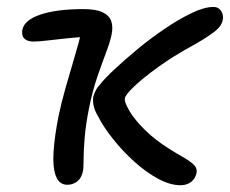

<svg xmlns="http://www.w3.org/2000/svg" viewBox="-20 -526 667 557"><path d="M503.8 11.4Q473.6 11.4 438.6 -7.5Q403.6 -26.4 369.6 -57.1Q335.6 -87.8 307.7 -123Q279.8 -158.2 263.8 -189.8Q254.4 -205.8 251.6 -219.5Q248.8 -233.2 250.6 -245.8Q253.2 -254.2 258 -263.9Q262.8 -273.6 271.2 -282.2Q283 -297.6 311.9 -324.7Q340.8 -351.8 378.7 -383.2Q416.6 -414.6 457.5 -442.3Q498.4 -470 535.5 -487.9Q572.6 -505.8 599 -505.8Q609.6 -505.8 615.6 -500.7Q621.6 -495.6 624.6 -488Q627.6 -480.4 626.8 -472.4Q625.6 -451 598.5 -431.3Q571.4 -411.6 539.6 -394.2Q482.4 -363 438.7 -331.4Q395 -299.8 369.5 -275.5Q344 -251.2 342.2 -241Q340.2 -230.6 354.8 -205.3Q369.4 -180 399.6 -149.9Q429.8 -119.8 472.2 -93.4Q491.6 -81.2 509.9 -70.9Q528.2 -60.6 539.9 -50.3Q551.6 -40 550.6 -28.2Q549.6 -17.2 543.5 -8Q537.4 1.2 527 6.3Q516.6 11.4 503.8 11.4ZM175.2 10Q151.6 10 142 -15.7Q132.4 -41.4 135.4 -86.2Q138.4 -131 149.6 -188Q157.4 -226 170.1 -270.8Q182.8 -315.6 196 -359.7Q209.2 -403.8 217 -437.6L238.8 -419.2Q213.4 -418.8 180.8 -415.5Q148.2 -412.2 119.9 -408.8Q91.6 -405.4 78 -405.4Q58.8 -405.4 50.3 -414.4Q41.8 -423.4 45 -440.2Q51 -468.2 97.9 -483.9Q144.8 -499.6 221.4 -499.6Q258.4 -499.6 277.6 -490.4Q296.8 -481.2 302.6 -464.9Q308.4 -448.6 303.8 -425.8Q299.4 -404.2 287.4 -372.8Q275.4 -341.4 261.9 -301.7Q248.4 -262 238.6 -213.8Q228.8 -165 225.6 -126.6Q222.4 -88.2 222.5 -62.9Q222.6 -37.6 220.2 -27.6Q217.6 -15.8 211.4 -7.5Q205.2 0.8 195.7 5.4Q186.2 10 175.2 10Z"/></svg>

Font: Shantell Sans Light
Style: Italic
Weight: 300
Italic angle: -11°
Designer: Stephen Nixon, Anya Danilova, Shantell Martin
Foundry: Arrow Type
Version: Version 1.008;[ac192a2d6]